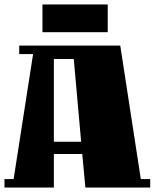

<svg xmlns="http://www.w3.org/2000/svg" viewBox="-45 -839 692 859"><path d="M196 0H-25V-38H16L103 -597H41V-635H493L585 -38H627V0H337L323 -150H196ZM196 -575V-205H318L285 -575ZM145 -695V-819H437V-695Z"/></svg>

Font: Unlock
Style: Regular
Weight: 400
Designer: Eduardo Rodriguez Tunni
Foundry: Eduardo Rodriguez Tunni
Version: Version 1.003; ttfautohint (v1.8.4.7-5d5b);gftools[0.9.23]